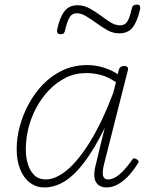

<svg xmlns="http://www.w3.org/2000/svg" viewBox="-20 -804 661 841"><path d="M175 17Q139 17 111.5 -3.5Q84 -24 68.5 -62Q53 -100 53 -152Q53 -199 66.5 -250Q80 -301 106 -349Q132 -397 169.5 -435.5Q207 -474 255.5 -496.5Q304 -519 362 -519Q396 -519 430.5 -509Q465 -499 496 -479L501 -500Q504 -508 509.5 -511.5Q515 -515 524 -515Q534 -515 538.5 -509.5Q543 -504 540 -496L437 -90Q431 -67 430 -51Q429 -35 435 -26.5Q441 -18 453 -18Q472 -18 491 -31Q510 -44 527.5 -64Q545 -84 558 -103Q563 -111 568 -110.5Q573 -110 579 -106Q587 -102 587 -96.5Q587 -91 583 -87Q570 -65 549 -40.5Q528 -16 501.5 0.5Q475 17 447 17Q429 17 417.5 10.5Q406 4 399.5 -8Q393 -20 393 -39.5Q393 -59 400 -84Q409 -124 419 -164Q429 -204 439 -244Q394 -153 350.5 -95Q307 -37 263.5 -10Q220 17 175 17ZM93 -151Q93 -114 102.5 -84Q112 -54 131 -36Q150 -18 181 -18Q224 -18 273.5 -59Q323 -100 375 -184Q427 -268 476 -397L488 -444Q450 -469 418.5 -476.5Q387 -484 358 -484Q309 -484 268 -463.5Q227 -443 194.5 -409Q162 -375 139 -332Q116 -289 104.5 -242.5Q93 -196 93 -151ZM245 -654Q228 -654 230 -673Q241 -726 261.5 -753.5Q282 -781 319 -781Q347 -781 372 -767.5Q397 -754 419.5 -737Q442 -720 463.5 -706.5Q485 -693 506 -693Q528 -693 538.5 -711Q549 -729 557 -766Q561 -784 578 -784Q588 -784 591.5 -780Q595 -776 594 -765Q582 -712 562 -685Q542 -658 502 -658Q475 -658 451 -671.5Q427 -685 403.5 -702Q380 -719 358 -732.5Q336 -746 316 -746Q296 -746 285 -728.5Q274 -711 265 -671Q263 -662 259 -658Q255 -654 245 -654Z"/></svg>

Font: Playwrite IS Thin
Style: Regular
Weight: 250
Designer: Veronika Burian, José Scaglione
Foundry: TypeTogether
Version: Version 1.002